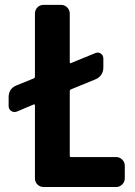

<svg xmlns="http://www.w3.org/2000/svg" viewBox="-20 -750 540 770"><path d="M445.3 -120.1Q460 -120.1 470.2 -109.9Q480.5 -99.6 480.5 -85V-35.2Q480.5 -20.5 470.2 -10.3Q460 0 445.3 0H155.3Q140.6 0 130.4 -9.8Q120.1 -19.5 120.1 -35.2V-328.1Q120.1 -330.1 118.2 -331.1Q116.2 -332 115.2 -331.1L47.9 -302.7Q36.1 -297.9 25.4 -304.7Q14.6 -311.5 14.6 -325.2V-360.4Q14.6 -395.5 47.9 -408.2L115.2 -435.5Q120.1 -437.5 120.1 -443.4V-695.3Q120.1 -710 129.9 -720.2Q139.6 -730.5 155.3 -730.5H224.6Q239.3 -730.5 249.5 -720.2Q259.8 -710 259.8 -695.3V-500Q259.8 -498 261.7 -497.1Q263.7 -496.1 264.6 -497.1L362.3 -537.1Q374 -542 384.3 -535.2Q394.5 -528.3 394.5 -514.6V-480.5Q394.5 -445.3 362.3 -431.6L264.6 -391.6Q259.8 -389.6 259.8 -384.8V-125Q259.8 -120.1 264.6 -120.1Z"/></svg>

Font: Rounded-L Mgen+ 1m bold
Style: Bold
Weight: 700
Designer: [Source Han Sans]
Ryoko NISHIZUKA  (kana & ideographs); Paul D. Hunt (Latin, Greek & Cyrillic); Wenlong ZHANG  (bopomofo
Version: Version 1.059.20150602